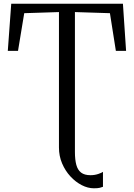

<svg xmlns="http://www.w3.org/2000/svg" viewBox="-20 -763 721 1034"><path d="M485.5 251Q453 251 420 234Q387 217 359.2 187Q331.5 157 314.5 117.2Q297.5 77.5 297.5 31.5V-698L110.5 -692L77 -489H22L40.5 -743H642L659 -489H604L572 -692L383.5 -698V56Q383.5 97 391 124.8Q398.5 152.5 416.8 166.5Q435 180.5 467.5 180.5Q489.5 180.5 508.8 174Q528 167.5 534.5 162.5V243Q527.5 246 516.8 248.5Q506 251 485.5 251Z"/></svg>

Font: Merriweather Light 18pt Light
Style: Regular
Weight: 300
Version: Version 2.100